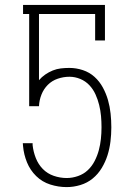

<svg xmlns="http://www.w3.org/2000/svg" viewBox="-20 -755 540 783"><path d="M252 8Q218 8 185 -2.5Q152 -13 127.5 -37Q103 -61 90 -93Q77 -125 74 -159L73 -171H113V-163Q116 -136 126 -110.5Q136 -85 154.5 -66Q173 -47 199 -38Q225 -29 252 -29Q275 -29 298 -37Q321 -45 338 -61Q355 -77 366 -98.5Q377 -120 383 -142.5Q389 -165 391.5 -188.5Q394 -212 394 -236Q394 -259 392 -281.5Q390 -304 384.5 -326.5Q379 -349 369.5 -370Q360 -391 344.5 -407.5Q329 -424 307.5 -433Q286 -442 263 -442Q239 -442 215.5 -434Q192 -426 175 -409Q158 -392 149 -369Q140 -346 139 -322H99V-698H74V-735H408V-590H368V-698H139V-428Q150 -441 164.5 -451Q179 -461 195 -467.5Q211 -474 228 -476Q245 -478 263 -478Q291 -478 318 -469Q345 -460 365.5 -441.5Q386 -423 399.5 -398Q413 -373 420.5 -346.5Q428 -320 431 -292Q434 -264 434 -236V-235Q434 -207 430.5 -178Q427 -149 418.5 -122Q410 -95 395 -70Q380 -45 358 -27Q336 -9 308 -0.5Q280 8 252 8Z"/></svg>

Font: Iosevka Curly Slab Extralight
Style: Regular
Weight: 200
Monospace: yes
Designer: Belleve Invis
Foundry: Belleve Invis
Version: Version 22.1.2; ttfautohint (v1.8.4)